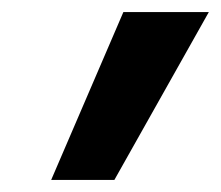

<svg xmlns="http://www.w3.org/2000/svg" viewBox="-20 -713 367 319"><path d="M65 -414H170L327 -693H185Z"/></svg>

Font: Fira Sans
Style: Bold Italic
Weight: 700
Italic angle: -8°
Designer: bBox Type GmbH & Carrois Corporate GbR & Edenspiekermann AG
Foundry: bBox Type GmbH & Carrois Corporate GbR & Edenspiekermann AG
Version: Version 4.301;PS 004.301;hotconv 1.0.88;makeotf.lib2.5.64775